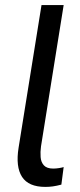

<svg xmlns="http://www.w3.org/2000/svg" viewBox="-20 -725 313 754"><path d="M158 9Q92 9 66.5 -30.5Q41 -70 53 -145L143 -705H230L141 -150Q138 -128 139.5 -108Q141 -88 152.5 -75.5Q164 -63 189 -63Q200 -63 212.5 -65Q225 -67 230 -69L221 0Q202 5 187.5 7Q173 9 158 9Z"/></svg>

Font: Nunito Sans 10pt Condensed Medium
Style: Italic
Weight: 500
Width: 3
Italic angle: -9°
Designer: Vernon Adams
Foundry: Vernon Adams
Version: Version 3.101;gftools[0.9.27]